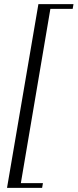

<svg xmlns="http://www.w3.org/2000/svg" viewBox="-20 -760 376 930"><path d="M14 150 166 -740H336L332 -717H224L81 127H188L184 150Z"/></svg>

Font: Spectral SemiBold
Style: Italic
Weight: 600
Italic angle: -10°
Designer: Jean-Baptiste Levee
Foundry: Production Type
Version: Version 2.001